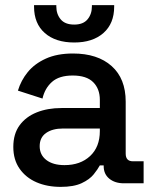

<svg xmlns="http://www.w3.org/2000/svg" viewBox="-20 -716 593 750"><path d="M32 -142Q32 -193 56.5 -226.5Q81 -260 123.5 -277Q166 -294 220 -294H370V-326Q370 -369 344 -395Q318 -421 264 -421Q211 -421 183 -396Q155 -371 146 -331L50 -362Q62 -402 88.5 -434.5Q115 -467 159 -487Q203 -507 265 -507Q361 -507 416 -458Q471 -409 471 -319V-116Q471 -86 499 -86H541V0H464Q429 0 407 -18Q385 -36 385 -67V-70H370Q362 -55 346 -35Q330 -15 299 -0.5Q268 14 217 14Q164 14 122.5 -4Q81 -22 56.5 -57Q32 -92 32 -142ZM370 -204V-214H226Q185 -214 160 -196.5Q135 -179 135 -145Q135 -111 161 -91Q187 -71 232 -71Q294 -71 332 -106.5Q370 -142 370 -204ZM113 -690V-696H200V-691Q200 -661 217 -640.5Q234 -620 270 -620Q305 -620 322 -640.5Q339 -661 339 -691V-696H426V-690Q426 -624 384 -587Q342 -550 270 -550Q197 -550 155 -587Q113 -624 113 -690Z"/></svg>

Font: Space Grotesk Frontify Medium
Style: Regular
Weight: 500
Designer: Florian Karsten
Version: Version 2.000